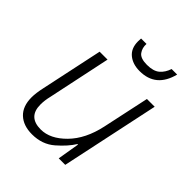

<svg xmlns="http://www.w3.org/2000/svg" viewBox="-207 -849 979 979"><g transform="rotate(45 283.0 -359.5)"><path d="M190 10Q263 10 313 -33.5Q363 -77 389 -119H393L373 0H420L533 -532H477L423 -280Q399 -168 335.5 -103.5Q272 -39 204 -39Q113 -39 113 -128Q113 -158 121 -191L193 -532H136L65 -198Q55 -153 55 -122Q55 -58 91 -24Q127 10 190 10ZM350 -606Q467 -606 498 -729H458Q447 -695 423.5 -675Q400 -655 354 -655Q307 -655 291 -677Q275 -699 277 -729H238Q237 -723 237 -708Q237 -658 268.5 -632Q300 -606 350 -606Z"/></g></svg>

Font: Noto Sans UI Light
Style: Italic
Weight: 300
Italic angle: -12°
Designer: Monotype Design Team
Foundry: Monotype Imaging Inc.
Version: Version 1.901